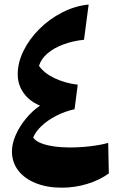

<svg xmlns="http://www.w3.org/2000/svg" viewBox="-20 -834 542 863"><path d="M159.8 -359.2Q125 -335.6 96.3 -300.5Q67.5 -265.5 50.6 -226.8Q33.7 -188.2 33.7 -153.8Q33.7 -104.5 62 -67.7Q90.3 -30.9 141 -10.7Q191.6 9.6 257.8 9.6Q315.8 9.6 371 -7Q426.3 -23.6 469.2 -54.5L466.3 -191.7Q432.9 -182.3 386.6 -176.8Q340.3 -171.2 294.4 -171.2Q254.9 -171.2 220.9 -176.2Q187 -181.2 163.2 -190.9Q139.5 -200.7 129.2 -215.7Q139.5 -241.9 166.3 -267.4Q193.2 -293 231.9 -313.1Q270.5 -333.2 315.1 -343.1L329.4 -453.3Q270.8 -460.6 224.7 -482.8Q178.5 -505 155.3 -537.9Q164.7 -569.2 193.1 -593.6Q221.5 -618 264 -634Q306.5 -650.1 357.6 -655.3L378.4 -813.6Q316.4 -807.3 259.2 -777.9Q202 -748.5 156.9 -703.6Q111.8 -658.7 85.7 -605.7Q59.6 -552.7 59.6 -499Q59.6 -468.9 71.3 -442Q83 -415 105.4 -393.7Q127.8 -372.4 159.8 -359.2Z"/></svg>

Font: Pinar FD VF
Style: Regular
Weight: 300
Designer: Amin Abedi
Version: Version 2.000